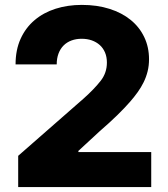

<svg xmlns="http://www.w3.org/2000/svg" viewBox="-20 -757 678 777"><path d="M43 -496.4Q43 -555 63.4 -600Q83.8 -644.9 119.9 -675.4Q155.9 -706 204.9 -721.6Q253.9 -737.2 311.1 -737.2Q372.9 -737.2 423.1 -721.2Q473.4 -705.3 508.9 -676.3Q544.4 -647.4 563.7 -606.9Q583.1 -566.4 583.1 -517.4Q583.1 -491.5 577.4 -468.4Q571.7 -445.3 561.4 -424.4Q551.1 -403.4 537.1 -383.9Q523.1 -364.3 506.4 -345.2Q484.7 -320.3 454.4 -290.7Q424 -261 384.2 -226.6L297.2 -146.3V-141.7H592V0H53.6V-126.4L318.9 -358.7Q361.5 -396.7 388.1 -430.8Q412.6 -462.7 412.6 -503.6Q412.6 -526.6 405 -544.6Q397.4 -562.5 383.7 -574.8Q370 -587 351.4 -593.6Q332.7 -600.1 310.4 -600.1Q288 -600.1 269.4 -593.2Q250.7 -586.3 237.4 -573Q224.1 -559.7 216.8 -540.3Q209.5 -521 209.5 -496.4Z"/></svg>

Font: Inter P Extra Bold
Style: Regular
Weight: 800
Designer: Rasmus Andersson
Foundry: rsms
Version: Version 3.018;git-588b23468